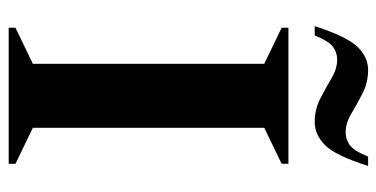

<svg xmlns="http://www.w3.org/2000/svg" viewBox="-238 -650 888 453"><g transform="rotate(90 206.5 -424.0)"><path d="M46 0V-16L131 -57V-603L46 -644V-660H367V-644L282 -603V-57L367 -16V0ZM42 -722Q67 -798 91 -823Q115 -848 146 -848Q175 -848 200.5 -835Q226 -822 248.5 -808.5Q271 -795 293 -795Q309 -795 322.5 -804.5Q336 -814 350 -848H372Q348 -772 323.5 -747Q299 -722 268 -722Q239 -722 213.5 -735Q188 -748 165.5 -761.5Q143 -775 121 -775Q105 -775 91.5 -765.5Q78 -756 64 -722Z"/></g></svg>

Font: Spectral
Style: Bold
Weight: 700
Designer: Jean-Baptiste Levee
Foundry: Production Type
Version: Version 2.001